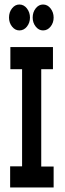

<svg xmlns="http://www.w3.org/2000/svg" viewBox="-20 -832 290 852"><path d="M25 0V-94H78V-525H26V-623H215V-525H163V-93H218V0ZM66 -697Q47 -697 33.5 -714Q20 -731 20 -754Q20 -778 33.5 -795Q47 -812 66 -812Q86 -812 99.5 -794.5Q113 -777 113 -754Q113 -731 99.5 -714Q86 -697 66 -697ZM171 -697Q152 -697 138.5 -714Q125 -731 125 -754Q125 -778 138.5 -795Q152 -812 171 -812Q191 -812 204.5 -794.5Q218 -777 218 -754Q218 -731 204.5 -714Q191 -697 171 -697Z"/></svg>

Font: Inconsolata UltraCondensed Black
Style: Regular
Weight: 900
Width: 1
Monospace: yes
Designer: Raph Levien, Cyreal, Brenton Simpson
Foundry: Raph Levien, Cyreal, Google
Version: Version 3.001; ttfautohint (v1.8.2.53-6de2)